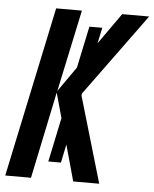

<svg xmlns="http://www.w3.org/2000/svg" viewBox="-53 -758 645 802"><g transform="rotate(5 269.5 -357.0)"><path d="M-1 0 150 -714H258L185 -371L258 -475L295 -650H349L335 -584L427 -714H540L289 -370L287 -361L393 0H284L242 -151L226 -74H173L212 -259L183 -364L107 0Z"/></g></svg>

Font: Noto Sans ExtraCondensed SemiBold
Style: Italic
Weight: 600
Width: 2
Italic angle: -12°
Designer: Monotype Design Team
Foundry: Monotype Imaging Inc.
Version: Version 2.013; ttfautohint (v1.8.4.7-5d5b)